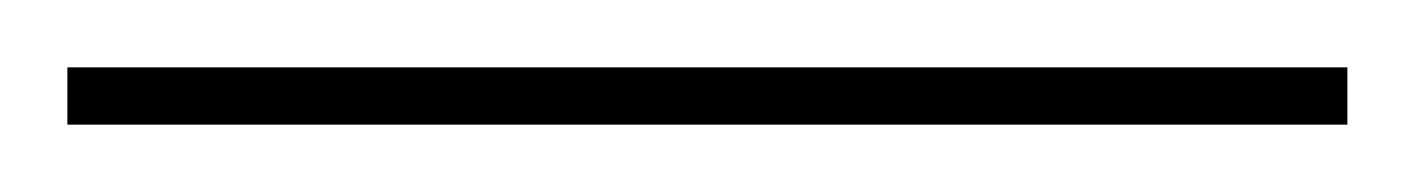

<svg xmlns="http://www.w3.org/2000/svg" viewBox="-20 -20 420 57"><path d="M0 0H380V17H0Z"/></svg>

Font: Hanken Grotesk Thin
Style: Regular
Weight: 100
Designer: Alfredo Marco Pradil
Foundry: Hanken Design Co.
Version: Version 3.014